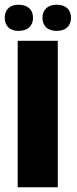

<svg xmlns="http://www.w3.org/2000/svg" viewBox="-36 -794 328 814"><path d="M209 0V-621H39V0ZM-16 -719C-16 -684 6 -663 41 -663C82 -663 104 -684 104 -719C104 -753 82 -774 41 -774C6 -774 -16 -753 -16 -719ZM144 -719C144 -684 166 -663 204 -663C243 -663 265 -684 265 -719C265 -753 243 -774 204 -774C167 -774 144 -753 144 -719Z"/></svg>

Font: Passion One
Style: Regular
Weight: 400
Designer: Alejandro Lo Celso
Foundry: Fontstage
Version: Version 1.001